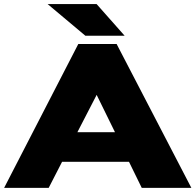

<svg xmlns="http://www.w3.org/2000/svg" viewBox="-20 -914 951 934"><path d="M0 0 360.9 -700H547.3L910.9 0H669.6L607.5 -126.9H282L216.8 0ZM356.5 -271H539.3L450.2 -452.5ZM586.2 -740.3H395.1L211.7 -894.2H449.9Z"/></svg>

Font: Science Gothic
Style: Regular
Weight: 400
Designer: Thomas Phinney, Vassil Kateliev, Brandon Buerkle
Foundry: Font Detective LLC
Version: Version 1.018